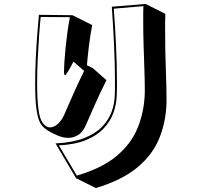

<svg xmlns="http://www.w3.org/2000/svg" viewBox="-20 -834 1040 972"><path d="M261 -108Q346 -112 403.5 -134Q461 -156 495 -190.5Q529 -225 544.5 -266.5Q560 -308 561 -352Q562 -369 562 -387.5Q562 -406 562 -425Q562 -506 557.5 -604.5Q553 -703 546 -800L717 -814L817 -764Q816 -742 816 -720.5Q816 -699 816 -677Q816 -575 819.5 -484Q823 -393 823 -334V-313Q820 -216 786 -133Q752 -50 675 14Q598 78 465 118L365 68ZM713 -384Q713 -425 711 -481Q709 -537 707 -602.5Q705 -668 705 -735Q705 -752 705 -769Q705 -786 706 -803L556 -790Q563 -699 567.5 -602.5Q572 -506 572 -425Q572 -406 572 -387.5Q572 -369 571 -352Q570 -306 554 -262.5Q538 -219 504.5 -183.5Q471 -148 415.5 -125Q360 -102 278 -98L369 55Q496 18 570 -44Q644 -106 677 -187Q710 -268 713 -363ZM519 -428Q487 -365 461.5 -307Q436 -249 414 -199Q399 -165 375.5 -150.5Q352 -136 326 -136Q301 -136 274 -147Q231 -165 209 -182.5Q187 -200 178.5 -222.5Q170 -245 165 -278Q161 -305 159.5 -339Q158 -373 158 -411Q158 -471 161 -535Q164 -599 168.5 -658Q173 -717 177 -759L347 -757L447 -707Q437 -658 430.5 -604Q424 -550 420 -504L450 -489ZM352 -522Q316 -453 309 -453Q304 -453 304 -475Q304 -490 306 -521.5Q308 -553 312 -592.5Q316 -632 321.5 -672.5Q327 -713 334 -747L186 -748Q182 -710 178 -654Q174 -598 171 -535.5Q168 -473 168 -414Q168 -375 169.5 -340.5Q171 -306 175 -279Q181 -231 197.5 -210Q214 -189 233 -189Q253 -189 272.5 -206.5Q292 -224 305 -253Q327 -303 352 -360Q377 -417 406 -475Z"/></svg>

Font: Rampart One
Style: Regular
Weight: 400
Designer: Fontworks Inc.
Foundry: Fontworks Inc.
Version: Version 1.100